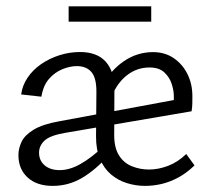

<svg xmlns="http://www.w3.org/2000/svg" viewBox="-20 -589 682 616"><path d="M445.6 7.4Q415.4 7.4 386.8 -1.6Q358.3 -10.5 335.9 -29.6Q313.5 -48.7 300.7 -79.2Q287.8 -109.6 288.1 -152.5L289.3 -293.7Q289.6 -338.9 273.3 -357.9Q256.9 -376.9 226.5 -376.9Q204.7 -376.9 180.3 -367Q156 -357.2 137.4 -336.1Q118.8 -315 112.8 -278.8L47.9 -286Q51.6 -314.7 68.4 -339.7Q85.2 -364.7 111.8 -383.2Q138.5 -401.6 170.7 -411.8Q202.8 -422.1 236.6 -422.1Q291.4 -422.1 319.3 -391Q347.1 -359.9 347.1 -302.5L346.4 -155.6Q346.4 -114.8 361.8 -90.4Q377.1 -66.1 403.1 -55.6Q429.1 -45.1 458.2 -45.1Q487.9 -45.1 519 -56.8Q550.1 -68.5 577.6 -94.9L604.1 -58.3Q578 -33.2 550.9 -18.9Q523.9 -4.6 497.6 1.4Q471.2 7.4 445.6 7.4ZM149.1 7.4Q97.7 7.4 68.4 -19.8Q39.1 -46.9 39.1 -91.1Q39.1 -112.4 49 -133.7Q58.9 -155 87.6 -172.7Q116.4 -190.4 171.1 -200.1L586.3 -277L594.7 -232L188.2 -162.6Q140.1 -154.3 122.7 -137.7Q105.3 -121.2 105.3 -99.3Q105.3 -73.8 123.3 -58.5Q141.2 -43.2 171.7 -43.2Q203.2 -43.2 237.9 -62.7Q272.7 -82.2 312.4 -119.6L328.1 -90.1Q285.7 -43.1 242.7 -17.9Q199.6 7.4 149.1 7.4ZM537.7 -232V-281.1Q537.7 -298.5 530.9 -319.6Q524.2 -340.8 507.4 -356.6Q490.5 -372.5 459.7 -372.5Q419.2 -372.5 387.4 -347.6Q355.6 -322.7 339.2 -280.6L308.8 -314.8Q335.6 -364.3 378.1 -393.1Q420.6 -421.8 471 -421.8Q509.2 -421.8 537.5 -402.4Q565.8 -383 581.5 -351.2Q597.2 -319.5 597.2 -280.9Q597.2 -273.3 597.1 -259.7Q597 -246.2 594.7 -232ZM200.2 -519.5V-568.7H465.2V-519.5Z"/></svg>

Font: Ysabeau
Style: Bold
Weight: 700
Designer: Christian Thalmann (Catharsis Fonts)
Version: Version 2.000;gftools[0.9.27.dev2+g8671c4b]